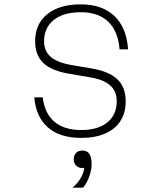

<svg xmlns="http://www.w3.org/2000/svg" viewBox="-20 -620 740 880"><path d="M176 -174Q184 -101 229 -62.5Q274 -24 352 -24Q429 -24 472 -59Q515 -94 515 -156Q515 -203 483.5 -230Q452 -257 385 -267L303 -281Q219 -294 180 -330Q141 -366 141 -431Q141 -510 196.5 -555Q252 -600 350 -600Q448 -600 504 -547Q560 -494 567 -394H528Q521 -478 475.5 -521Q430 -564 350 -564Q271 -564 226.5 -528.5Q182 -493 182 -431Q182 -385 213.5 -358.5Q245 -332 313 -321L395 -307Q478 -294 517 -257.5Q556 -221 556 -156Q556 -103 532 -65.5Q508 -28 462 -8Q416 12 352 12Q255 12 200 -35.5Q145 -83 137 -174ZM357 150Q340 150 329 139Q318 128 318 110Q318 92 328.5 81Q339 70 357 70Q375 70 385.5 81Q396 92 396 110Q396 128 385.5 139Q375 150 357 150ZM312 240Q335 222 350.5 195Q366 168 366 146L357 70Q380 70 390 86Q400 102 400 132Q400 159 389 189.5Q378 220 361 240Z"/></svg>

Font: Martian Mono SemiExpanded Thin
Style: Regular
Weight: 250
Monospace: yes
Version: Version 0.930